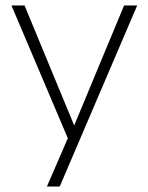

<svg xmlns="http://www.w3.org/2000/svg" viewBox="-20 -504 544 704"><path d="M152 180 233 -7V13L22 -484H70L264 -15H240L435 -484H483L199 180Z"/></svg>

Font: Nunito Sans 12pt ExtraLight
Style: Regular
Weight: 200
Designer: Vernon Adams
Foundry: Vernon Adams
Version: Version 3.101;gftools[0.9.27]